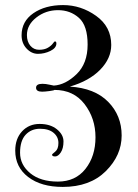

<svg xmlns="http://www.w3.org/2000/svg" viewBox="-20 -726 545 756"><path d="M86 -588Q86 -562 99.5 -546Q113 -530 134 -530Q155 -530 168.5 -538Q182 -546 188 -554.5Q194 -563 196 -563Q202 -563 202 -555Q202 -537 178.5 -525.5Q155 -514 129.5 -514Q104 -514 84.5 -535Q65 -556 65 -587Q65 -642 111.5 -674Q158 -706 228.5 -706Q299 -706 358.5 -663.5Q418 -621 418 -549Q418 -496 374.5 -451.5Q331 -407 255 -385Q353 -379 406 -325Q459 -271 459 -192.5Q459 -114 396.5 -52Q334 10 227 10Q142 10 91 -29Q40 -68 40 -133Q40 -180 67 -209Q94 -238 136 -238Q178 -238 204 -217Q230 -196 230 -169Q230 -142 219.5 -126Q209 -110 197 -110Q185 -110 185 -117Q185 -119 197.5 -129Q210 -139 210 -163Q210 -187 191 -203Q172 -219 137.5 -219Q103 -219 81 -195.5Q59 -172 59 -124.5Q59 -77 99 -44Q139 -11 208 -11Q277 -11 316.5 -61Q356 -111 356 -185.5Q356 -260 313 -316Q270 -372 194 -372Q194 -370 175 -367.5Q156 -365 146 -365Q122 -365 122 -380.5Q122 -396 147 -396Q160 -396 175 -392.5Q190 -389 192 -389Q238 -392 281.5 -434Q325 -476 325 -550.5Q325 -625 291 -655.5Q257 -686 208.5 -686Q160 -686 123 -657Q86 -628 86 -588Z"/></svg>

Font: Spirax
Style: Regular
Weight: 400
Designer: Brenda Gallo (gbrenda1987@gmail.com)
Foundry: Brenda Gallo
Version: Version 1.002